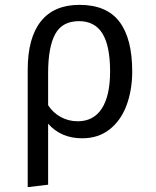

<svg xmlns="http://www.w3.org/2000/svg" viewBox="-20 -558 640 790"><path d="M524 -264Q524 -188 501 -125.5Q478 -63 431.5 -26Q385 11 318 11Q231 11 178 -49V202L94 212V-271Q94 -402 148 -470Q202 -538 307 -538Q419 -538 471.5 -468.5Q524 -399 524 -264ZM178 -257V-125Q199 -93 231 -76Q263 -59 300 -59Q365 -59 399 -111.5Q433 -164 433 -264Q433 -369 401.5 -420Q370 -471 305 -471Q236 -471 207 -417.5Q178 -364 178 -257Z"/></svg>

Font: Fira Mono
Style: Regular
Weight: 400
Designer: Carrois Corporate & Edenspiekermann AG
Foundry: Carrois Corporate GbR & Edenspiekermann AG
Version: Version 3.206